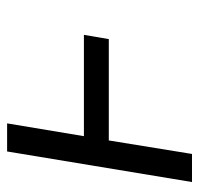

<svg xmlns="http://www.w3.org/2000/svg" viewBox="-30 -530 560 540"><g transform="rotate(-90 250.0 -260.0)"><path d="M8 0 94 -520H173L137 -304H422L410 -234H125L87 0Z"/></g></svg>

Font: Iosevka Curly
Style: Italic
Weight: 400
Italic angle: -9°
Monospace: yes
Designer: Belleve Invis
Foundry: Belleve Invis
Version: Version 22.1.2; ttfautohint (v1.8.4)